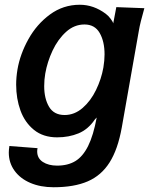

<svg xmlns="http://www.w3.org/2000/svg" viewBox="-20 -581 640 808"><path d="M17 61Q17 49.5 19.5 33.5L138 42.5Q136.5 49.5 136.5 56Q136.5 85 160.2 100.5Q184 116 220.5 116Q265.5 116 297 97Q328.5 78 350.8 33.5Q373 -11 387 -86.5L379 -78Q351 -36.5 310.5 -19.8Q270 -3 220.5 -3Q162 -3 123.2 -34.2Q84.5 -65.5 66.2 -115.8Q48 -166 48 -224.5Q48 -255.5 53.5 -288.5Q64.5 -353 99.5 -416Q134.5 -479 190.2 -520Q246 -561 316 -561Q374 -561 425 -523Q437 -514 446.2 -501.2Q455.5 -488.5 456.5 -482.5L469.5 -551L587.5 -546.5Q569.5 -483.5 564.5 -452.5L492.5 -44.5Q476 47.5 441.2 102.5Q406.5 157.5 349.2 182.2Q292 207 205.5 207Q150.5 207 107.8 188.8Q65 170.5 41 137.2Q17 104 17 61ZM415 -296.5Q420 -326.5 420 -352Q420 -406.5 399.5 -442.2Q379 -478 335.5 -478Q292.5 -478 258 -446.8Q223.5 -415.5 201.2 -368Q179 -320.5 170.5 -271.5Q166 -246 166 -218.5Q166 -166 186.5 -131.5Q207 -97 252 -97Q293.5 -97 327.8 -126.8Q362 -156.5 384.2 -202.5Q406.5 -248.5 415 -296.5Z"/></svg>

Font: JuliaMono BoldItalic
Style: Regular
Weight: 700
Italic angle: -9°
Monospace: yes
Designer: cormullion
Foundry: corm
Version: Version 0.049; ttfautohint (v1.8.4)